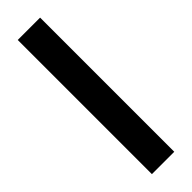

<svg xmlns="http://www.w3.org/2000/svg" viewBox="-258 -754 759 759"><g transform="rotate(-45 121.5 -375.0)"><path d="M59 0V-750H184V0Z"/></g></svg>

Font: Mohave Bold
Style: Regular
Weight: 700
Designer: Gumpita Rahayu
Foundry: Tokotype
Version: Version 2.002;PS 002.002;hotconv 1.0.88;makeotf.lib2.5.64775